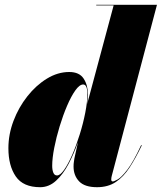

<svg xmlns="http://www.w3.org/2000/svg" viewBox="-20 -770 674 800"><path d="M346.5 -375.5Q346.5 -361.5 343 -336L453.5 -747.5H381V-750H634L445.5 -36.5Q443.5 -29 443.5 -22Q443.5 -14 450 -14Q455 -14 470.5 -22.5Q486 -31 510.5 -62.8Q535 -94.5 568 -165L571 -164.5Q545.5 -111.5 520 -72.2Q494.5 -33 462.2 -11.5Q430 10 384.5 10Q333 10 309.8 -14.2Q286.5 -38.5 286.5 -76Q286.5 -87 287.8 -95.2Q289 -103.5 290 -110L305 -178Q288.5 -130.5 265.8 -87.2Q243 -44 213.5 -17Q184 10 147.5 10Q76.5 10 45.8 -34.8Q15 -79.5 15 -152.5Q15 -210 36.2 -266.2Q57.5 -322.5 93.8 -368.5Q130 -414.5 175.2 -442.2Q220.5 -470 268.5 -470Q310.5 -470 328.5 -442.5Q346.5 -415 346.5 -375.5ZM344 -378.5Q344 -418 326.5 -418Q311.5 -418 294 -393.5Q276.5 -369 259.5 -329.2Q242.5 -289.5 228.5 -243.5Q214.5 -197.5 206 -154Q197.5 -110.5 197.5 -79Q197.5 -62 202.2 -50.5Q207 -39 217.5 -39Q231 -39 247.5 -62.8Q264 -86.5 281 -125.2Q298 -164 312.2 -209.8Q326.5 -255.5 335.2 -300Q344 -344.5 344 -378.5Z"/></svg>

Font: Bodoni* 72pt Fatface
Style: Italic
Weight: 900
Italic angle: -13°
Version: Version 2.3